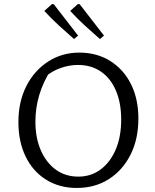

<svg xmlns="http://www.w3.org/2000/svg" viewBox="-20 -920 766 949"><path d="M359 9Q274 9 208.5 -31.5Q143 -72 107 -145.5Q71 -219 71 -317Q71 -417 110 -494Q149 -571 217.5 -615.5Q286 -660 372 -660Q459 -660 525 -618.5Q591 -577 627.5 -504Q664 -431 664 -334Q664 -233 625.5 -156Q587 -79 518.5 -35Q450 9 359 9ZM367 -47Q430 -47 477.5 -82.5Q525 -118 552 -181Q579 -244 579 -329Q579 -411 553 -472Q527 -533 479 -566Q431 -599 365 -599Q323 -599 280 -584Q237 -569 202 -539L232 -575Q155 -455 155 -319Q155 -238 182 -176.5Q209 -115 256.5 -81Q304 -47 367 -47ZM346 -727Q308 -760 271 -794Q234 -828 199 -866L237 -900L246 -899L366 -744ZM474 -727Q436 -760 399 -794Q362 -828 327 -866L365 -900L374 -899L494 -744Z"/></svg>

Font: Piazzolla 24pt
Style: Regular
Weight: 400
Designer: Juan Pablo del Peral
Foundry: Huerta Tipografica
Version: Version 2.005